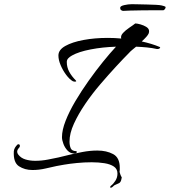

<svg xmlns="http://www.w3.org/2000/svg" viewBox="-20 -777 811 917"><path d="M333 -44Q316 -44 303 -57.5Q290 -71 283 -89.5Q276 -108 276 -122Q276 -156 293.5 -200.5Q311 -245 340 -294Q369 -343 403.5 -391.5Q438 -440 472 -482Q506 -524 534 -554Q470 -552 413 -541Q356 -530 324 -512Q313 -506 306 -498.5Q299 -491 299 -481Q299 -456 310.5 -434.5Q322 -413 342 -393L344 -390Q344 -387 338 -387Q334 -387 328 -389Q312 -398 296 -419.5Q280 -441 269.5 -466Q259 -491 259 -512Q259 -539 292 -557.5Q325 -576 378.5 -586Q432 -596 495 -596Q528 -596 559 -593Q555 -606 567.5 -619.5Q580 -633 598 -645Q616 -657 626 -665Q635 -665 651 -660.5Q667 -656 679.5 -648Q692 -640 692 -628Q692 -623 690 -617Q687 -610 678 -600Q669 -590 657 -579Q680 -574 701.5 -567.5Q723 -561 742 -553Q745 -552 745 -550Q745 -547 740 -544.5Q735 -542 729 -543Q707 -548 681.5 -550.5Q656 -553 630 -554Q620 -546 610.5 -538Q601 -530 596 -524Q570 -498 534 -459Q498 -420 459 -374.5Q420 -329 387 -280.5Q354 -232 333 -186Q312 -140 312 -101Q312 -82 318 -68.5Q324 -55 346 -55V-47Q340 -44 333 -44ZM508 120Q507 120 506.5 116.5Q506 113 510 110Q521 102 531 86.5Q541 71 541 52Q541 30 524 18.5Q507 7 479 2.5Q451 -2 418 -2Q383 -2 347.5 1.5Q312 5 286 9.5Q260 14 250 16Q230 20 198.5 27.5Q167 35 135 35Q98 35 70.5 17Q43 -1 46 -55Q48 -72 64 -87Q65 -88 68 -88Q75 -88 75 -80Q75 -75 71 -71Q62 -62 62 -52Q62 -46 67 -39Q80 -22 101.5 -15.5Q123 -9 148 -9Q179 -9 209.5 -15Q240 -21 259 -25Q276 -29 306.5 -36.5Q337 -44 373.5 -51Q410 -58 445 -58Q489 -58 520.5 -41Q552 -24 552 24Q552 28 552 33.5Q552 39 551 44Q556 61 558.5 65Q561 69 561.5 69.5Q562 70 560 78Q557 94 548 98Q539 102 528 107Q524 109 519.5 114Q515 119 508 120ZM568 -725Q565 -725 559.5 -728Q554 -731 554 -740Q554 -748 573 -752.5Q592 -757 610 -757Q618 -757 638 -756.5Q658 -756 681.5 -755.5Q705 -755 724.5 -754Q744 -753 752 -751Q755 -750 763 -748Q771 -746 771 -742Q771 -738 767 -733Q763 -728 760 -728Q741 -728 712 -728Q683 -728 653.5 -727.5Q624 -727 600.5 -726.5Q577 -726 568 -725Z"/></svg>

Font: The Nautigal
Style: Bold
Weight: 700
Designer: Robert E. Leuschke
Foundry: Robert E. Leuschke
Version: Version 1.100; ttfautohint (v1.8.3)